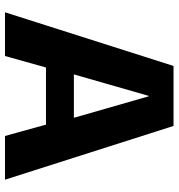

<svg xmlns="http://www.w3.org/2000/svg" viewBox="7 -723 716 770"><g transform="rotate(90 365.0 -338.0)"><path d="M29.3 0H204.6L250.6 -164.4H479.8L525.3 0H700.6L485.1 -675.9H244.5ZM278.4 -276.3 364.5 -576.4H366.2L452.4 -276.3Z"/></g></svg>

Font: Anybody Thin
Style: Regular
Weight: 100
Designer: Tyler Finck
Foundry: Etcetera Type Company
Version: Version 1.114;gftools[0.9.25]